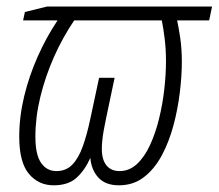

<svg xmlns="http://www.w3.org/2000/svg" viewBox="-20 -550 661 580"><path d="M142.1 9.8Q96.2 9.8 67.1 -25.1Q38.1 -60.1 38.1 -137.2Q38.1 -197.3 53 -259Q67.9 -320.8 94 -379.4Q120.1 -438 153.8 -488.3H49.8L55.2 -513.7L122.1 -530.3H620.6L611.8 -488.3H515.1Q520 -465.8 524.7 -433.6Q529.3 -401.4 529.3 -363.8Q529.3 -320.8 523.2 -270.5Q517.1 -220.2 503.9 -170.9Q490.7 -121.6 468.8 -80.6Q446.8 -39.6 414.8 -14.9Q382.8 9.8 339.4 9.8Q298.8 9.8 277.3 -13.4Q255.9 -36.6 252.9 -73.2Q236.8 -36.6 211.7 -13.4Q186.5 9.8 142.1 9.8ZM150.4 -33.2Q179.7 -33.2 198.5 -52.7Q217.3 -72.3 230 -107.7Q242.7 -143.1 252.4 -189L279.3 -314.9H326.2L300.8 -194.3Q296.4 -173.8 293.5 -157.2Q290.5 -140.6 289.1 -126.7Q287.6 -112.8 287.6 -99.6Q287.6 -67.9 301.5 -50.5Q315.4 -33.2 341.3 -33.2Q370.6 -33.2 393.6 -54.4Q416.5 -75.7 433.1 -111.6Q449.7 -147.5 460.4 -191.2Q471.2 -234.9 476.3 -280.3Q481.4 -325.7 481.4 -365.2Q481.4 -400.4 477.5 -432.6Q473.6 -464.8 468.8 -488.3H204.1Q168.9 -436.5 142.8 -377.4Q116.7 -318.4 101.8 -257.1Q86.9 -195.8 86.9 -137.2Q86.9 -83 104 -58.1Q121.1 -33.2 150.4 -33.2Z"/></svg>

Font: Open Sans SemiCondensed Light
Style: Italic
Weight: 300
Width: 4
Italic angle: -12°
Designer: Monotype Design Team
Foundry: Monotype Imaging Inc.
Version: Version 3.000